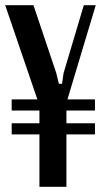

<svg xmlns="http://www.w3.org/2000/svg" viewBox="-25 -720 389 740"><path d="M192 -438 202 -397H214L220 -438L298 -700H344L235 -337H341V-294H231V-245H341V-202H231V0H127V-202H20V-245H127V-294H20V-337H119L-5 -700H104Z"/></svg>

Font: Moniqa Paragraph
Style: Bold
Weight: 700
Designer: Rajesh Rajput
Foundry: Rajesh Rajput
Version: Version 1.000